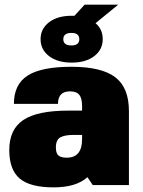

<svg xmlns="http://www.w3.org/2000/svg" viewBox="-20 -798 616 828"><path d="M357 -34Q309 10 211 10Q110 10 65 -28Q20 -66 20 -151Q20 -240 80.5 -280.5Q141 -321 275 -321H334V-340Q334 -374 322 -389Q310 -404 282 -404Q230 -404 230 -350H40Q40 -434 99 -472Q158 -510 288 -510Q418 -510 477 -465Q536 -420 536 -319V0H380ZM334 -216H294Q259 -216 240 -205.5Q221 -195 221 -162Q221 -137 232 -127.5Q243 -118 268 -118Q334 -118 334 -198ZM345 -778H490L392 -698Q423 -672 423 -629Q423 -584 386.5 -556Q350 -528 289 -528Q228 -528 191.5 -556Q155 -584 155 -629Q155 -674 191.5 -702Q228 -730 289 -730H301ZM288 -602Q322 -602 322 -629Q322 -656 288 -656Q253 -656 253 -629Q253 -602 288 -602Z"/></svg>

Font: Fivo Sans Black
Style: Regular
Weight: 900
Designer: Alexander Slobzheninov
Foundry: Alexander Slobzheninov
Version: 1.0